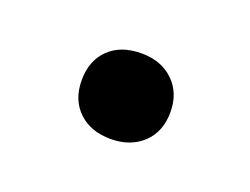

<svg xmlns="http://www.w3.org/2000/svg" viewBox="-38 -166 305 234"><g transform="rotate(20 115.0 -48.5)"><path d="M115.5 6.5Q89.5 6.5 73.8 -8.5Q58 -23.5 58 -49Q58 -74.5 73.5 -89.5Q89 -104.5 115.5 -104.5Q141.5 -104.5 157.2 -89.2Q173 -74 173 -49Q173 -23.5 157 -8.5Q141 6.5 115.5 6.5Z"/></g></svg>

Font: Encode Sans
Style: Regular
Weight: 400
Designer: Multiple Designers
Foundry: Impallari Type
Version: Version 3.002; ttfautohint (v1.8.3) -l 8 -r 50 -G 200 -x 14 